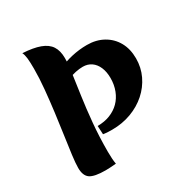

<svg xmlns="http://www.w3.org/2000/svg" viewBox="-192 -970 1075 1131"><g transform="rotate(-30 346.0 -404.5)"><path d="M271 -631Q315 -654 368 -666Q421 -678 473 -678Q536 -678 584 -651Q632 -624 658.5 -576.5Q685 -529 685 -465Q685 -403 659.5 -349.5Q634 -296 589 -256Q544 -216 483.5 -193.5Q423 -171 353 -171Q332 -171 318 -172Q304 -173 293 -175L290 -233Q337 -233 375 -248Q413 -263 440 -290Q467 -317 482 -355.5Q497 -394 497 -440Q497 -482 483.5 -513.5Q470 -545 445.5 -562Q421 -579 388 -579Q365 -579 338.5 -573.5Q312 -568 287 -557ZM67 -76Q67 -107 74 -161.5Q81 -216 91 -284.5Q101 -353 110.5 -427.5Q120 -502 127 -575.5Q134 -649 134 -713Q134 -758 131 -784.5Q128 -811 120 -826Q192 -822 237 -805.5Q282 -789 302.5 -757.5Q323 -726 323 -676Q323 -639 314.5 -577.5Q306 -516 294.5 -436.5Q283 -357 274.5 -264.5Q266 -172 266 -72Q266 -46 267.5 -24.5Q269 -3 272 13Q248 15 231 16Q214 17 201 17Q125 17 96 -3Q67 -23 67 -76Z"/></g></svg>

Font: Merienda Black
Style: Regular
Weight: 900
Designer: Eduardo Rodriguez Tunni
Foundry: Eduardo Rodriguez Tunni
Version: Version 2.001